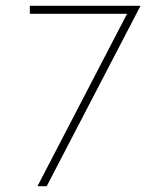

<svg xmlns="http://www.w3.org/2000/svg" viewBox="-20 -645 561 665"><path d="M109.7 0 420.1 -597.2H83.3V-625H466V-623.6L141.7 0Z"/></svg>

Font: Afacad Flux Thin
Style: Regular
Weight: 250
Designer: Kristian Moeller
Foundry: Dicotype
Version: Version 1.100